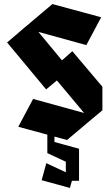

<svg xmlns="http://www.w3.org/2000/svg" viewBox="-20 -687 539 945"><path d="M310 2 70 -63 143 -200 394 -131 260 -291 207 -247 15 -478 98 -549 127 -573 130 -576 238 -667 478 -602 405 -465 169 -530 285 -390 336 -435 484 -260V-144L431 -100ZM369 203H334L324 238L185 200L208 116L304 161V109L214 67H213V-31H248V12L369 45Z"/></svg>

Font: Blaka
Style: Regular
Weight: 400
Designer: Mohamed Gaber
Foundry: Kief Type Foundry
Version: Version 1.003; ttfautohint (v1.8.4.7-5d5b)